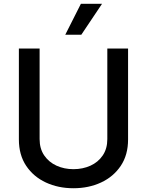

<svg xmlns="http://www.w3.org/2000/svg" viewBox="-20 -984 778 1016"><path d="M547.9 -727.3H657.7V-246.1Q657.7 -164.1 619 -106.4Q580.3 -48.7 514.7 -18.3Q449.2 12.1 368.6 12.1Q288.4 12.1 222.8 -18.3Q157.3 -48.7 118.6 -106.4Q79.9 -164.1 79.9 -246.1V-727.3H189.6V-247.9Q189.6 -197.1 214.1 -161.4Q238.6 -125.7 279.3 -107.2Q320 -88.8 368.6 -88.8Q417.6 -88.8 458.5 -107.2Q499.3 -125.7 523.6 -161.4Q547.9 -197.1 547.9 -247.9ZM325.3 -800.1 408 -963.8H519.9L410.2 -800.1Z"/></svg>

Font: Inter UI Medium
Style: Regular
Weight: 500
Designer: Rasmus Andersson
Foundry: rsms
Version: 3.2;8d6f07862